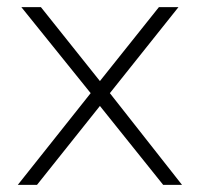

<svg xmlns="http://www.w3.org/2000/svg" viewBox="-20 -520 562 540"><path d="M289 -258 492 0H439L261 -222L84 0H30L235 -258L40 -500H95L261 -292L427 -500H482Z"/></svg>

Font: MuliDisplayVN ExtraLight
Style: Regular
Weight: 200
Designer: Vernon Adams
Foundry: Vernon Adams
Version: Version 2.100